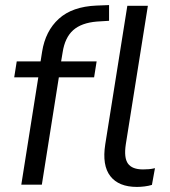

<svg xmlns="http://www.w3.org/2000/svg" viewBox="-20 -728 669 757"><path d="M64 0 131 -423H36L46 -486H140L146 -524Q159 -606 212 -654Q265 -702 360 -706L410 -708V-646L362 -643Q301 -638 268.5 -609Q236 -580 227 -522L221 -486H361L351 -423H212L145 0ZM520 9Q448 9 415 -33.5Q382 -76 395 -159L482 -705H563L476 -159Q468 -106 484.5 -83Q501 -60 544 -60Q556 -60 567.5 -61Q579 -62 591 -65L579 1Q566 5 550 7Q534 9 520 9Z"/></svg>

Font: Nunito Sans
Style: Italic
Weight: 400
Italic angle: -9°
Designer: Vernon Adams
Foundry: Vernon Adams
Version: Version 3.006; ttfautohint (v1.8.3)